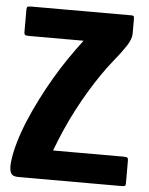

<svg xmlns="http://www.w3.org/2000/svg" viewBox="-50 -715 585 756"><g transform="rotate(5 242.5 -336.5)"><path d="M438 -673Q445 -673 447.5 -671Q450 -669 450 -658V-601Q450 -580 430.5 -550.5Q411 -521 382 -486Q361 -460 339 -428Q317 -396 295 -359.5Q273 -323 252 -283Q231 -243 212.5 -201Q194 -159 178 -116H456Q469 -116 472 -113Q475 -110 475 -101V-13Q475 -4 472 -2Q469 0 457 0H51Q26 0 20 -15Q14 -30 17 -57Q21 -93 33 -134.5Q45 -176 63.5 -220.5Q82 -265 105 -310.5Q128 -356 153.5 -399.5Q179 -443 206.5 -483Q234 -523 260 -557H45Q31 -557 28 -560Q25 -563 25 -570V-660Q25 -668 28 -670.5Q31 -673 44 -673Z"/></g></svg>

Font: Glory ExtraBold
Style: Regular
Weight: 800
Designer: Robert Leuschke
Foundry: Robert Leuschke
Version: Version 1.011